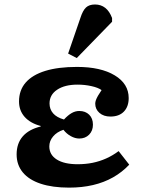

<svg xmlns="http://www.w3.org/2000/svg" viewBox="-20 -844 652 878"><path d="M296 14Q220 14 166.2 -3.8Q112.5 -21.5 84.2 -55.8Q56 -90 56 -138Q56 -188 84 -220.3Q112 -252.5 166 -265.5V-268Q118.5 -280.5 92.7 -309.5Q67 -338.5 67 -380Q67 -431.5 97.5 -466.5Q128 -501.5 187 -519.8Q246 -538 332 -538Q440.5 -538 504.5 -499.5Q568.5 -461 568.5 -395.5Q568.5 -356.5 546.5 -333.7Q524.5 -311 485 -311Q454 -311 434.8 -327.7Q415.5 -344.5 415.5 -370Q415.5 -377.5 418.5 -386Q421.5 -394.5 428 -406Q434.5 -417.5 444.5 -432Q428.5 -443.5 398 -450.2Q367.5 -457 334.5 -457Q276 -457 241.3 -433.7Q206.5 -410.5 206.5 -371Q206.5 -344.5 222.8 -325.8Q239 -307 272.5 -297.5Q291 -317.5 307.8 -327Q324.5 -336.5 342.5 -336.5Q370.5 -336.5 387.8 -319.5Q405 -302.5 405 -274Q405 -246 387.5 -228.2Q370 -210.5 342.5 -210.5Q323.5 -210.5 304 -221.3Q284.5 -232 270 -250.5Q240 -240.5 222.8 -220Q205.5 -199.5 205.5 -174.5Q205.5 -136 239.8 -114.5Q274 -93 335 -93Q371.5 -93 403.5 -99.5Q435.5 -106 465.3 -119.3Q495 -132.5 522.5 -153L571 -91Q538.5 -56.5 497 -33Q455.5 -9.5 405.3 2.2Q355 14 296 14ZM331 -578.5 291.5 -599 347.5 -761.5Q358.5 -796 373.3 -809.8Q388 -823.5 414.5 -823.5Q441.5 -823.5 461.3 -808Q481 -792.5 492.5 -761.5V-744.5Z"/></svg>

Font: Literata Variable Black
Style: Regular
Weight: 900
Designer: Latin by Veronika Burian and Jose Scaglione. Greek by Irene Vlachou. Cyrillic by Vera Evstafieva.
Foundry: TypeTogether
Version: Version 3.021